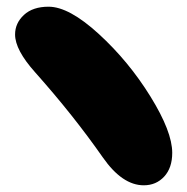

<svg xmlns="http://www.w3.org/2000/svg" viewBox="-20 -585 559 573"><path d="M409 -32Q446 -32 470 -58Q494 -84 494 -129Q494 -192 429 -297Q364 -402 275 -483.5Q186 -565 125 -565Q78 -565 51.5 -540.5Q25 -516 25 -482Q25 -436 85 -369Q199 -241 287 -115Q345 -32 409 -32Z"/></svg>

Font: Cherry Bomb
Style: Regular
Weight: 400
Designer: satsuyako
Foundry: satsuyako
Version: Version 4.0